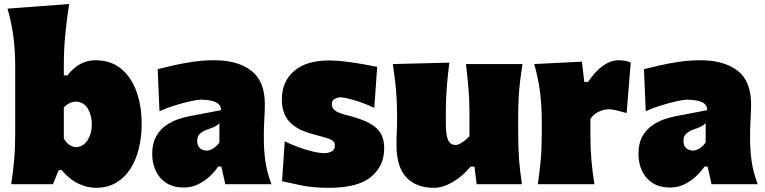

<svg xmlns="http://www.w3.org/2000/svg" viewBox="-20 -899 3732 937"><path d="M447.3 17.6Q405.8 17.6 362.1 -3.2Q318.4 -23.9 280.8 -68.8H266.6L238.3 0H34.7Q43.9 -61 49.1 -119.1Q54.2 -177.2 54.2 -250.5V-577.6Q54.2 -647.5 45.9 -716.1Q37.6 -784.7 16.6 -856.9L317.4 -879.4Q306.6 -811.5 299.1 -736.1Q291.5 -660.6 291.5 -577.6V-531.2H309.1Q366.7 -605 445.3 -605Q521 -605 571 -563.5Q621.1 -522 646.2 -451.7Q671.4 -381.3 671.4 -293.9Q671.4 -232.9 658.2 -176.8Q645 -120.6 617.4 -76.9Q589.8 -33.2 547.6 -7.8Q505.4 17.6 447.3 17.6ZM351.1 -180.7Q388.7 -183.1 408.4 -216.3Q428.2 -249.5 428.2 -291.5Q428.2 -336.4 408.7 -368.7Q389.2 -400.9 351.1 -403.3Q316.4 -401.9 291.5 -374V-222.7Q301.3 -205.1 315.9 -194.1Q330.6 -183.1 351.1 -180.7Z M878.4 16.1Q825.2 16.1 790.8 -6.6Q756.3 -29.3 739.5 -66.7Q722.7 -104 722.7 -147.5Q722.7 -198.7 741.5 -232.4Q760.3 -266.1 788.8 -286.1Q817.4 -306.2 848.1 -316.7Q878.9 -327.1 902.3 -331.5L1058.1 -361.3Q1061 -412.6 956.5 -412.6Q943.4 -412.6 909.4 -405Q875.5 -397.5 834.2 -384.8Q793 -372.1 758.3 -356.4L749.5 -561.5Q779.3 -568.8 823.2 -579.1Q867.2 -589.4 919.4 -597.2Q971.7 -605 1025.4 -605Q1139.2 -605 1205.8 -554.4Q1272.5 -503.9 1272.5 -390.1Q1272.5 -360.4 1270 -318.8Q1267.6 -277.3 1267.6 -248V-216.3Q1267.6 -168 1274.9 -113.8Q1282.2 -59.6 1304.7 0H1079.6L1060.1 -86.4H1044.9Q1028.3 -61.5 1002.9 -37.8Q977.5 -14.2 945.8 1Q914.1 16.1 878.4 16.1ZM988.3 -164.1Q1003.9 -164.1 1021.2 -175Q1038.6 -186 1050.8 -204.1V-297.4Q1043 -289.6 1031.2 -283Q1019.5 -276.4 992.2 -267.1Q974.1 -261.2 958.3 -249Q942.4 -236.8 942.4 -210.9Q942.4 -186 956.8 -175Q971.2 -164.1 988.3 -164.1Z M1584 17.6Q1505.9 17.6 1449.5 5.4Q1393.1 -6.8 1356.4 -14.6L1369.6 -209.5Q1400.9 -193.8 1436.8 -180.7Q1472.7 -167.5 1507.1 -159.4Q1541.5 -151.4 1567.4 -151.4Q1586.4 -153.3 1600.3 -161.4Q1614.3 -169.4 1614.3 -189.5Q1614.3 -209.5 1592.5 -218.8Q1570.8 -228 1514.6 -242.2Q1428.7 -264.2 1392.1 -305.2Q1355.5 -346.2 1355.5 -412.6Q1355.5 -501.5 1415.3 -552.7Q1475.1 -604 1586.4 -604Q1625.5 -604 1670.4 -598.1Q1715.3 -592.3 1755.6 -585Q1795.9 -577.6 1820.8 -572.8L1806.6 -372.6Q1752 -397.9 1705.6 -411.1Q1659.2 -424.3 1637.2 -424.3Q1624 -422.4 1611.6 -415.3Q1599.1 -408.2 1599.1 -390.6Q1599.1 -372.6 1613.8 -360.4Q1628.4 -348.1 1672.9 -336.9Q1741.2 -319.8 1781 -298.8Q1820.8 -277.8 1837.9 -248.3Q1855 -218.8 1855 -175.3Q1855 -89.4 1791 -35.9Q1727.1 17.6 1584 17.6Z M2096.7 17.6Q2011.2 17.6 1963.1 -33.4Q1915 -84.5 1915 -189.5Q1915 -228 1916.5 -257.3Q1918 -286.6 1918 -319.8Q1918 -377.4 1915.3 -422.1Q1912.6 -466.8 1908 -506.3Q1903.3 -545.9 1897 -586.4L2172.9 -593.3Q2165 -532.2 2160.4 -472.9Q2155.8 -413.6 2155.8 -351.1V-293Q2155.8 -241.2 2166.5 -216.3Q2177.2 -191.4 2204.1 -191.4Q2215.8 -191.4 2236.8 -205.1Q2257.8 -218.8 2271 -234.4V-351.1Q2271 -413.6 2266.1 -469.5Q2261.2 -525.4 2253.9 -586.4H2529.8Q2523.4 -545.9 2518.6 -506.3Q2513.7 -466.8 2511.2 -422.1Q2508.8 -377.4 2508.8 -319.8V-250.5Q2508.8 -177.2 2513.2 -119.1Q2517.6 -61 2527.3 0H2306.2L2295.4 -85.9H2276.4Q2239.3 -40 2190.4 -11.2Q2141.6 17.6 2096.7 17.6Z M2604.5 0Q2613.8 -61 2618.9 -119.1Q2624 -177.2 2624 -250.5V-308.6Q2624 -377 2616 -445.6Q2607.9 -514.2 2586.9 -586.4L2819.8 -598.1L2831.5 -499H2849.6Q2886.7 -553.7 2924.1 -579.3Q2961.4 -605 2999 -605Q3009.8 -605 3026.4 -603Q3043 -601.1 3058.1 -593.3L3038.1 -347.2Q3015.6 -354 2991 -359.9Q2966.3 -365.7 2951.2 -365.7Q2927.2 -365.7 2901.4 -353.5Q2875.5 -341.3 2861.3 -318.4V-236.8Q2861.3 -173.8 2866.2 -117.4Q2871.1 -61 2880.9 0Z M3251.5 16.1Q3198.2 16.1 3163.8 -6.6Q3129.4 -29.3 3112.5 -66.7Q3095.7 -104 3095.7 -147.5Q3095.7 -198.7 3114.5 -232.4Q3133.3 -266.1 3161.9 -286.1Q3190.4 -306.2 3221.2 -316.7Q3252 -327.1 3275.4 -331.5L3431.2 -361.3Q3434.1 -412.6 3329.6 -412.6Q3316.4 -412.6 3282.5 -405Q3248.5 -397.5 3207.3 -384.8Q3166 -372.1 3131.3 -356.4L3122.6 -561.5Q3152.3 -568.8 3196.3 -579.1Q3240.2 -589.4 3292.5 -597.2Q3344.7 -605 3398.4 -605Q3512.2 -605 3578.9 -554.4Q3645.5 -503.9 3645.5 -390.1Q3645.5 -360.4 3643.1 -318.8Q3640.6 -277.3 3640.6 -248V-216.3Q3640.6 -168 3647.9 -113.8Q3655.3 -59.6 3677.7 0H3452.6L3433.1 -86.4H3418Q3401.4 -61.5 3376 -37.8Q3350.6 -14.2 3318.8 1Q3287.1 16.1 3251.5 16.1ZM3361.3 -164.1Q3377 -164.1 3394.3 -175Q3411.6 -186 3423.8 -204.1V-297.4Q3416 -289.6 3404.3 -283Q3392.6 -276.4 3365.2 -267.1Q3347.2 -261.2 3331.3 -249Q3315.4 -236.8 3315.4 -210.9Q3315.4 -186 3329.8 -175Q3344.2 -164.1 3361.3 -164.1Z"/></svg>

Font: Pinar DS1 Black
Style: Regular
Weight: 900
Designer: Amin Abedi
Version: Version 3.000